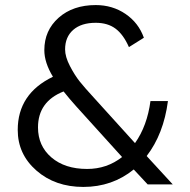

<svg xmlns="http://www.w3.org/2000/svg" viewBox="-20 -728 751 758"><path d="M563 0 508 -59Q423 10 309 10Q198 10 124 -54.5Q50 -119 50 -215Q50 -358 189 -425Q155 -481 155 -530Q155 -608 211.5 -658Q268 -708 358 -708Q424 -708 475.5 -673Q527 -638 548 -579L489 -542Q467 -592 436 -615Q405 -638 358 -638Q301 -638 269 -610Q237 -582 237 -533Q237 -504 256 -467.5Q275 -431 294.5 -406.5Q314 -382 350 -343L513 -163Q561 -231 574 -329H643Q626 -199 559 -112L662 0ZM130 -225Q130 -152 183 -106.5Q236 -61 324 -61Q402 -61 462 -108L281 -308Q254 -338 231 -367Q130 -327 130 -225Z"/></svg>

Font: Easer Grotesk Light
Style: Regular
Weight: 300
Designer: Boardeaser, Bonnie Shaver-Troup, Thomas Jockin
Foundry: Lexend
Version: Version 1.008;Glyphs 3.1.2 (3151)